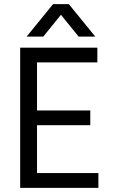

<svg xmlns="http://www.w3.org/2000/svg" viewBox="-20 -903 541 923"><path d="M188 -727H108L235 -883H311L438 -727H358L273 -832ZM453 0H77V-674H448V-603H158V-372H414V-301H158V-71H453Z"/></svg>

Font: Hind Kochi
Style: Regular
Weight: 400
Designer: Dhruvi Tolia
Foundry: Indian Type Foundry
Version: Version 0.702;PS 1.0;hotconv 1.0.81;makeotf.lib2.5.63406